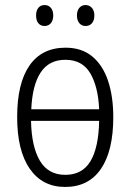

<svg xmlns="http://www.w3.org/2000/svg" viewBox="-20 -731 517 761"><path d="M429 -267Q429 -133 380 -61.5Q331 10 238 10Q148 10 98 -62Q48 -134 48 -267Q48 -401 97 -471.5Q146 -542 240 -542Q304 -542 346 -507Q388 -472 408.5 -410Q429 -348 429 -267ZM239 -494Q174 -494 141 -443.5Q108 -393 104 -298H373Q369 -388 337.5 -441Q306 -494 239 -494ZM239 -38Q306 -38 338.5 -92Q371 -146 373 -252H103Q105 -150 138 -94Q171 -38 239 -38ZM123 -670Q123 -689 132 -700Q141 -711 157 -711Q172 -711 181.5 -700Q191 -689 191 -670Q191 -650 181.5 -639Q172 -628 157 -628Q141 -628 132 -639Q123 -650 123 -670ZM285 -670Q285 -689 294.5 -700Q304 -711 319 -711Q334 -711 344 -700Q354 -689 354 -670Q354 -650 344.5 -639Q335 -628 319 -628Q304 -628 294.5 -639Q285 -650 285 -670Z"/></svg>

Font: Noto Sans Condensed Light
Style: Regular
Weight: 300
Width: 3
Designer: Monotype Design Team
Foundry: Monotype Imaging Inc.
Version: Version 2.013; ttfautohint (v1.8.4.7-5d5b)